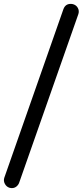

<svg xmlns="http://www.w3.org/2000/svg" viewBox="-32 -864 425 987"><path d="M294 -817Q304 -844 331 -844Q340 -844 345 -842Q361 -837 368.5 -822.5Q376 -808 371 -792L68 71Q64 85 53.5 94Q43 103 29 103Q24 103 16 101Q1 96 -7 81Q-15 66 -10 50Z"/></svg>

Font: Sepalumica Med
Style: Regular
Weight: 500
Designer: Julieta Ulanovsky
Foundry: Julieta Ulanovsky
Version: Version 7.200